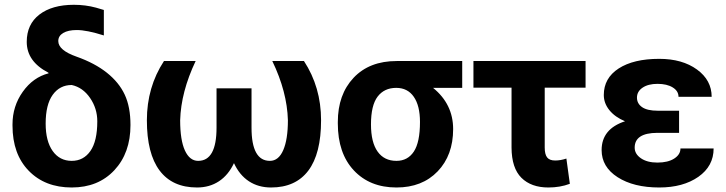

<svg xmlns="http://www.w3.org/2000/svg" viewBox="-20 -788 3090 817"><path d="M93.8 -609.9Q93.8 -684.6 147.7 -726.1Q201.7 -767.6 294.4 -767.6Q343.8 -767.6 388.7 -755.4L421.9 -745.6V-637.2Q349.1 -660.2 306.6 -660.2Q270 -660.2 249 -647.7Q228 -635.3 228 -613.3Q228 -574.2 305.7 -546.9Q383.3 -519.5 434.8 -478.5Q486.3 -437.5 510.7 -385.3Q535.2 -333 535.2 -255.9Q535.2 -137.2 466.6 -63.7Q397.9 9.8 285.2 9.8Q171.4 9.8 102.3 -61.3Q33.2 -132.3 33.2 -253.4V-258.8Q33.2 -335.9 76.9 -397.5Q120.6 -459 187 -476.1L185.5 -479Q93.8 -526.4 93.8 -609.9ZM174.3 -262.2Q174.3 -187.5 204.1 -145.5Q233.9 -103.5 285.2 -103.5Q335.4 -103.5 364.7 -145.5Q394 -187.5 394 -272Q394 -326.2 363.3 -371.1Q332.5 -416 285.2 -426.3Q234.4 -426.3 204.3 -384.5Q174.3 -342.8 174.3 -262.2Z M812.5 -528.3Q750 -396.5 746.6 -276.4Q746.6 -191.9 766.8 -147.7Q787.1 -103.5 823.2 -103.5Q901.4 -103.5 901.4 -244.6V-412.1H1050.3V-244.6Q1050.3 -103.5 1128.4 -103.5Q1165.5 -103.5 1185.3 -149.2Q1205.1 -194.8 1205.1 -276.4Q1201.7 -397.5 1138.7 -528.3H1273.4Q1346.2 -417 1346.2 -276.4Q1346.2 -133.8 1292 -62Q1237.8 9.8 1133.3 9.8Q1079.6 9.8 1039.3 -16.6Q999 -43 975.6 -93.8Q951.7 -43 911.6 -16.6Q871.6 9.8 818.4 9.8Q713.4 9.8 659.2 -62.3Q605 -134.3 605 -276.4Q605 -417 677.7 -528.3Z M1946.8 -414.1H1822.8Q1908.2 -344.7 1908.2 -238.8Q1908.2 -127.4 1842.3 -58.8Q1776.4 9.8 1667 9.8Q1553.7 9.8 1485.6 -63Q1417.5 -135.7 1417.5 -262.7V-269Q1417.5 -385.7 1484.6 -457Q1551.8 -528.3 1668 -528.3H1946.8ZM1558.6 -258.8Q1558.6 -182.6 1586.7 -143.1Q1614.7 -103.5 1667 -103.5Q1714.8 -103.5 1741 -143.1Q1767.1 -182.6 1767.1 -269Q1767.1 -338.4 1740.7 -376.2Q1714.4 -414.1 1666 -414.1Q1615.2 -414.1 1586.9 -377Q1558.6 -339.8 1558.6 -258.8Z M2471.7 -415H2297.9V-160.2Q2297.9 -131.3 2308.1 -118.2Q2318.4 -105 2342.3 -105Q2365.2 -105 2390.1 -113.3L2404.8 -5.9Q2363.3 9.8 2313.5 9.8Q2240.2 9.8 2198.7 -31.5Q2157.2 -72.8 2156.7 -159.7V-415H1994.6V-528.3H2471.7Z M2540 -149.4Q2540 -239.3 2639.6 -272Q2597.2 -289.6 2573.2 -319.1Q2549.3 -348.6 2549.3 -383.8Q2549.3 -455.6 2612.5 -496.6Q2675.8 -537.6 2785.2 -537.6Q2883.3 -537.6 2945.8 -492.2Q3008.3 -446.8 3008.3 -376H2867.2Q2867.2 -400.9 2842.5 -416Q2817.9 -431.2 2777.8 -431.2Q2738.3 -431.2 2714.4 -415Q2690.4 -398.9 2690.4 -372.6Q2690.4 -347.2 2712.4 -332Q2734.4 -316.9 2778.3 -316.9H2869.6V-222.7H2776.4Q2680.7 -222.2 2680.7 -159.7Q2680.7 -132.8 2707.3 -114.5Q2733.9 -96.2 2777.3 -96.2Q2822.3 -96.2 2848.9 -113.3Q2875.5 -130.4 2875.5 -156.2H3016.6Q3016.6 -81.1 2951.7 -35.6Q2886.7 9.8 2785.2 9.8Q2676.3 9.8 2608.2 -33.9Q2540 -77.6 2540 -149.4Z"/></svg>

Font: Robotiche
Style: Bold
Weight: 700
Designer: Google
Version: Version 2.001150; 2014